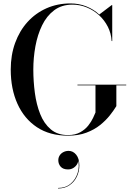

<svg xmlns="http://www.w3.org/2000/svg" viewBox="-20 -780 766 1118"><path d="M431 -287H715V-283H657.5V-162Q643 -138 619.8 -108.5Q596.5 -79 563 -52Q529.5 -25 483.2 -7.5Q437 10 376 10Q269.5 10 195.2 -39.2Q121 -88.5 81.8 -175.2Q42.5 -262 42.5 -375Q42.5 -459.5 68.2 -530.2Q94 -601 140.5 -652.2Q187 -703.5 250.8 -731.8Q314.5 -760 390.5 -760Q439.5 -760 482.8 -742.8Q526 -725.5 558 -695.5L630 -750H633.5V-541H630Q627.5 -585.5 608 -624Q588.5 -662.5 556.8 -691.5Q525 -720.5 485 -736.8Q445 -753 401.5 -753Q339 -753 295.2 -720Q251.5 -687 225 -632.2Q198.5 -577.5 186.2 -510.5Q174 -443.5 174 -375Q174 -307 183 -239.2Q192 -171.5 214 -116Q236 -60.5 275.5 -27Q315 6.5 376 6.5Q418 6.5 447 -9.8Q476 -26 494 -49Q512 -72 522 -93.5Q532 -115 536 -125V-283H431ZM318 317.5V314.5Q361.5 314.5 391 289.8Q420.5 265 432.2 226.5Q444 188 434 147.5H435Q437 161.5 429.5 175Q422 188.5 408 197.5Q394 206.5 376 206.5Q347.5 206.5 333.5 190.8Q319.5 175 319.5 153Q319.5 138 327.2 125.5Q335 113 349 105.8Q363 98.5 379.5 98.5Q405.5 98.5 423.8 121Q442 143.5 442 184Q442 218 427.5 248.5Q413 279 385.2 298.2Q357.5 317.5 318 317.5Z"/></svg>

Font: Bodoni Moda 48pt Medium
Style: Regular
Weight: 500
Designer: Owen Earl
Foundry: indestructible type
Version: Version 2.005